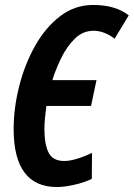

<svg xmlns="http://www.w3.org/2000/svg" viewBox="-20 -744 539 774"><path d="M350 -23 351 -128Q323 -114 292.5 -104.5Q262 -95 239 -95Q193 -95 176 -128.5Q159 -162 159 -225Q159 -246 161.5 -269.5Q164 -293 167 -317H347L369 -421H191Q204 -463 226.5 -509.5Q249 -556 281.5 -588Q314 -620 357 -620Q400 -620 442 -588L499 -682Q446 -724 355 -724Q281 -724 221.5 -678Q162 -632 120.5 -557.5Q79 -483 57 -395Q35 -307 35 -224Q35 10 210 10Q238 10 279 1Q320 -8 350 -23Z"/></svg>

Font: Noto Sans Display Condensed
Style: Bold Italic
Weight: 700
Width: 3
Designer: Monotype Design team
Foundry: Monotype Imaging Inc.
Version: 1.000